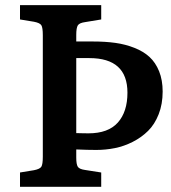

<svg xmlns="http://www.w3.org/2000/svg" viewBox="-20 -720 658 740"><path d="M57.1 0V-55.2L110.8 -64Q133.8 -68.4 139.4 -77.6Q145 -86.9 145 -116.2V-584Q145 -613.3 139.4 -622.6Q133.8 -631.8 110.8 -636.2L57.1 -645V-700.2H370.1V-645L308.1 -634.8Q286.1 -631.8 280 -622.3Q273.9 -612.8 273.9 -585V-560.1H337.9Q385.7 -560.1 424.6 -554.7Q463.4 -549.3 498 -535.6Q532.7 -522 556.2 -500.5Q579.6 -479 593.3 -445.1Q606.9 -411.1 606.9 -367.2Q606.9 -318.8 591.6 -279.8Q576.2 -240.7 550.8 -215.6Q525.4 -190.4 491.7 -173.3Q458 -156.2 422.9 -149.2Q387.7 -142.1 351.1 -142.1Q317.9 -142.1 273.9 -144V-112.8Q273.9 -86.4 280 -77.1Q286.1 -67.9 308.1 -64.9L370.1 -55.2V0ZM273.9 -207Q279.8 -207 295.2 -206.5Q310.5 -206.1 320.8 -206.1Q397 -206.1 434.1 -247.6Q471.2 -289.1 471.2 -362.8Q471.2 -496.1 324.2 -496.1H273.9Z"/></svg>

Font: Literata Book SemiBold
Style: Regular
Weight: 600
Designer: Latin by Veronika Burian and Jose Scaglione. Greek by Irene Vlachou. Cyrillic by Vera Evstafieva
Foundry: TypeTogether
Version: Version 2.003;PS 002.003;hotconv 1.0.88;makeotf.lib2.5.64775